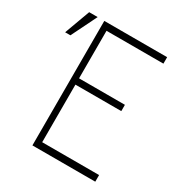

<svg xmlns="http://www.w3.org/2000/svg" viewBox="-172 -856 923 979"><g transform="rotate(30 290.0 -366.5)"><path d="M529 -733H159V0H529V-39H194V-378H464V-415H194V-695H529ZM15 -583H46L120 -733H70Z"/></g></svg>

Font: Kreadon Extra Light
Style: Regular
Weight: 200
Designer: kohakuno
Foundry: StudioGnu
Version: Version 1.000;Glyphs 3.1.2 (3151)